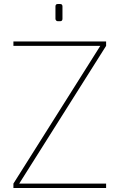

<svg xmlns="http://www.w3.org/2000/svg" viewBox="-20 -939 589 959"><path d="M47 -22 481 -710H47V-732H510V-710L76 -22H510V0H47ZM257 -845V-907Q257 -919 269 -919H280Q292 -919 292 -907V-845Q292 -833 280 -833H269Q264 -833 260.5 -836.5Q257 -840 257 -845Z"/></svg>

Font: Exo Thin
Style: Regular
Weight: 250
Designer: Natanael Gama
Foundry: Natanael Gama
Version: Version 1.500; ttfautohint (v1.6)